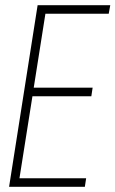

<svg xmlns="http://www.w3.org/2000/svg" viewBox="-20 -720 445 740"><path d="M15 0 125 -700H405L399 -667H155L110 -382H337L332 -349H105L55 -33H312L307 0Z"/></svg>

Font: Georama SemiCondensed ExtraLight
Style: Italic
Weight: 200
Width: 4
Italic angle: -9°
Designer: Jean-Baptiste Levee
Foundry: Production Type
Version: Version 1.000